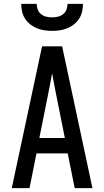

<svg xmlns="http://www.w3.org/2000/svg" viewBox="-20 -975 540 995"><path d="M41 0 198 -735H302L459 0H367L331 -180H169L133 0ZM316 -260 270 -490Q265 -516 260 -542Q255 -568 250 -595Q245 -568 240 -542Q235 -516 230 -490L184 -260ZM250 -815Q230 -815 210 -818Q190 -821 171.5 -828.5Q153 -836 137 -848.5Q121 -861 110 -878Q99 -895 94.5 -915Q90 -935 90 -955H170Q170 -940 175.5 -925.5Q181 -911 193 -901.5Q205 -892 220 -888.5Q235 -885 250 -885Q265 -885 280 -888.5Q295 -892 307 -901.5Q319 -911 324.5 -925.5Q330 -940 330 -955H410Q410 -935 405.5 -915Q401 -895 390 -878Q379 -861 363 -848.5Q347 -836 328.5 -828.5Q310 -821 290 -818Q270 -815 250 -815Z"/></svg>

Font: Iosevka Term Medium
Style: Regular
Weight: 500
Monospace: yes
Designer: Belleve Invis
Foundry: Belleve Invis
Version: Version 26.3.1